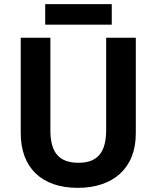

<svg xmlns="http://www.w3.org/2000/svg" viewBox="-20 -896 755 926"><path d="M198 -777H519V-876H198ZM355 10C524 10 635 -83 635 -252V-714H492V-269C492 -162 451 -111 359 -111C263 -111 223 -162 223 -269V-714H80V-254C80 -88 180 10 355 10Z"/></svg>

Font: Kathrein 75 Bold
Style: Regular
Weight: 700
Designer: Lazydogs Typefoundry, based on Open Sans by Ascender Corporation
Foundry: Lazydogs Typefoundry
Version: Version 1.003;PS 001.003;hotconv 1.0.88;makeotf.lib2.5.64775